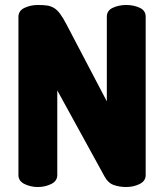

<svg xmlns="http://www.w3.org/2000/svg" viewBox="-20 -751 659 771"><path d="M487 0Q460 0 437 -8Q414 -16 400 -42L210 -388V-48Q210 -24 185.5 -12Q161 0 132 0Q103 0 78.5 -12Q54 -24 54 -48V-683Q54 -708 78.5 -719.5Q103 -731 132 -731Q153 -731 168 -729Q183 -727 196 -719.5Q209 -712 221 -696Q233 -680 247 -653L409 -344V-684Q409 -709 433.5 -720Q458 -731 487 -731Q516 -731 540.5 -720Q565 -709 565 -684V-48Q565 -24 540.5 -12Q516 0 487 0Z"/></svg>

Font: AkaAcidDosis
Style: ExtraBold
Weight: 800
Designer: Edgar Tolentino, Pablo Impallari, Igino Marini, Aka-Acid
Foundry: Edgar Tolentino, Pablo Impallari, Igino Marini, Aka-Acid
Version: Version 1.007